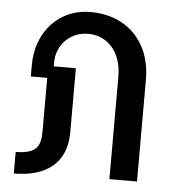

<svg xmlns="http://www.w3.org/2000/svg" viewBox="-47 -645 641 700"><g transform="rotate(5 273.0 -295.5)"><path d="M29 -69V10C143 10 221 -42 221 -157V-392H140V-406C140 -470 189 -521 255 -521C328 -521 378 -463 378 -375V0H479V-375C479 -510 390 -601 257 -601C140 -601 60 -510 60 -390V-348H120V-157C120 -98 108 -70 29 -69Z"/></g></svg>

Font: Vanilla Cream DemiBold
Style: Regular
Weight: 600
Designer: Jeremy Tribby, Jinavaṁso
Foundry: Tribby Type
Version: Version 1.422;Glyphs 3.1.2 (3151)